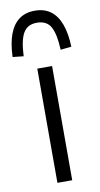

<svg xmlns="http://www.w3.org/2000/svg" viewBox="-93 -779 425 818"><g transform="rotate(-10 119.0 -369.5)"><path d="M87 0V-494H151V0ZM39 -556 -8 -561Q-6 -619 8.5 -658.5Q23 -698 50.5 -718.5Q78 -739 119 -739Q160 -739 187.5 -718.5Q215 -698 229.5 -658.5Q244 -619 246 -561L199 -556Q196 -625 178.5 -656Q161 -687 119 -687Q78 -687 60 -656Q42 -625 39 -556Z"/></g></svg>

Font: Nunito Sans 7pt Condensed Light
Style: Regular
Weight: 300
Width: 3
Designer: Vernon Adams
Foundry: Vernon Adams
Version: Version 3.101;gftools[0.9.27]